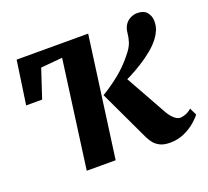

<svg xmlns="http://www.w3.org/2000/svg" viewBox="-103 -693 900 830"><g transform="rotate(-20 347.0 -278.0)"><path d="M299 0H166L233 -495.5L133.5 -486.5L90 -355H16.5L45.5 -555H374.5ZM547 9.5Q517.5 9.5 499.5 -0.2Q481.5 -10 471.8 -23.2Q462 -36.5 456.5 -47.5L346 -282Q390.5 -309 428 -339.5Q465.5 -370 495 -407Q519.5 -436 526.5 -457.5Q533.5 -479 535 -498Q537.5 -523 548.2 -537.8Q559 -552.5 574 -559.2Q589 -566 603 -566Q633.5 -566 647.5 -549.2Q661.5 -532.5 662 -509.5Q662.5 -486.5 654.8 -468Q647 -449.5 636 -435Q619 -412 593.2 -391Q567.5 -370 538.8 -352Q510 -334 483 -320.2Q456 -306.5 435 -297L449.5 -341.5L572 -122Q580 -108 589 -98Q598 -88 607.2 -82.5Q616.5 -77 625 -77Q634.5 -77 649 -82Q663.5 -87 677.5 -99.5L693.5 -67Q685 -54.5 664.5 -36.5Q644 -18.5 613.8 -4.5Q583.5 9.5 547 9.5Z"/></g></svg>

Font: Merriweather 20pt
Style: Bold Italic
Weight: 700
Italic angle: -7.8°
Version: Version 2.101